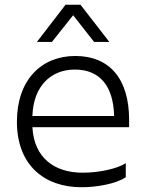

<svg xmlns="http://www.w3.org/2000/svg" viewBox="-20 -776 617 806"><path d="M135 -600H198L287 -712L375 -600H439L318 -756H255ZM508 -32V-91C471 -67 394 -51 327 -51C210 -51 123 -112 116 -242H522V-273C522 -445 440 -541 296 -541C154 -541 51 -441 51 -265C51 -83 166 10 322 10C389 10 468 -5 508 -32ZM294 -484C399 -484 456 -415 459 -289H116C120 -415 194 -484 294 -484Z"/></svg>

Font: Roundo
Style: Regular
Weight: 400
Designer: Shiva Nallaperumal
Foundry: Indian Type Foundry
Version: Version 2.000